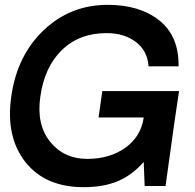

<svg xmlns="http://www.w3.org/2000/svg" viewBox="-20 -774 812 799"><path d="M725.1 -395 706.1 -267.1 668.9 0H582L578.1 -100.1Q529.3 -44.9 470.2 -20Q411.1 4.9 328.1 4.9Q168 4.9 85.4 -100.1Q2.9 -205.1 26.9 -372.1Q50.8 -543 161.9 -648.4Q272.9 -753.9 428.2 -753.9Q562 -753.9 643.6 -688.5Q725.1 -623 723.1 -498H598.1Q594.2 -562 545.7 -599.1Q497.1 -636.2 423.8 -636.2Q310.1 -636.2 237.5 -565.7Q165 -495.1 147.9 -372.1Q130.9 -255.9 188.5 -184.3Q246.1 -112.8 342.8 -112.8Q437 -112.8 502 -159.4Q566.9 -206.1 578.1 -285.2H390.1L405.8 -395Z"/></svg>

Font: Oakes Grotesk
Style: SemiBold Italic
Weight: 600
Designer: Samuel Oakes
Foundry: Samuel Oakes
Version: Version 1.0 | wf-rip DC20170320